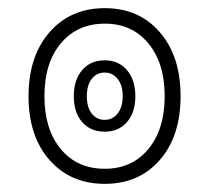

<svg xmlns="http://www.w3.org/2000/svg" viewBox="-20 -475 514 471"><path d="M237 -24Q153 -24 101.5 -82.5Q50 -141 50 -239Q50 -337 101.5 -396Q153 -455 237 -455Q321 -455 372 -396Q423 -337 423 -239Q423 -141 372 -82.5Q321 -24 237 -24ZM237 -61Q304 -61 344 -109.5Q384 -158 384 -239Q384 -320 344 -368.5Q304 -417 237 -417Q170 -417 129.5 -369Q89 -321 89 -239Q89 -158 129 -109.5Q169 -61 237 -61ZM237 -152Q202 -152 181.5 -175.5Q161 -199 161 -239Q161 -279 181.5 -303Q202 -327 237 -327Q271 -327 291.5 -303Q312 -279 312 -239Q312 -199 291.5 -175.5Q271 -152 237 -152ZM237 -181Q256 -181 268.5 -196.5Q281 -212 281 -239Q281 -266 268.5 -281.5Q256 -297 237 -297Q217 -297 205 -281.5Q193 -266 193 -239Q193 -212 205 -196.5Q217 -181 237 -181Z"/></svg>

Font: Noto Sans Thai Looped UI Narrow Light
Style: Regular
Weight: 300
Width: 4
Designer: Cadson Demak Team
Foundry: Cadson Demak Co., Ltd.
Version: Version 1.000